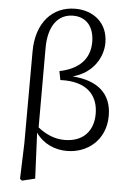

<svg xmlns="http://www.w3.org/2000/svg" viewBox="-65 -854 745 1107"><g transform="rotate(5 308.0 -300.0)"><path d="M174 -566C174 -695 229 -766 317 -766C393 -766 439 -712 439 -624C439 -524 375 -463 265 -441L275 -390C435 -397 495 -315 495 -213C495 -114 436 -48 329 -48C271 -48 221 -70 174 -107ZM100 -8 93 198 105 207 180 189 168 -76C212 -13 280 14 348 14C463 14 571 -65 571 -209C571 -337 489 -407 344 -417C464 -449 515 -546 515 -626C515 -742 430 -807 326 -807C192 -807 101 -705 101 -540Z"/></g></svg>

Font: Source Han Serif AKR9
Style: Regular
Weight: 400
Designer: Ryoko NISHIZUKA 西塚涼子 (kana & ideographs); Frank Grießhammer (Latin, Greek & Cyrillic); Sandoll Communications 산돌커뮤니케이션, 
Foundry: Adobe Systems Incorporated
Version: Version 1.005;hotconv 1.0.107;makeotfexe 2.5.65593